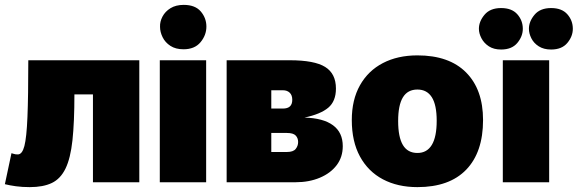

<svg xmlns="http://www.w3.org/2000/svg" viewBox="-24 -747 2368 787"><path d="M23 -119Q28 -118 33.5 -116Q39 -114 49 -114Q67 -114 76 -148.5Q85 -183 88.5 -267.5Q92 -352 92 -500H547V0H357V-360H281Q281 -246 273 -172Q265 -98 244.5 -56Q224 -14 188.5 3Q153 20 98 20Q67 20 41.5 16.5Q16 13 -4 8Z M631 -500H821V0H631ZM632 -637Q631 -658 642 -679Q653 -700 675 -713.5Q697 -727 729 -727Q776 -727 799 -700Q822 -673 822 -638Q822 -603 798 -574Q774 -545 728 -545Q696 -545 674.5 -559Q653 -573 642.5 -594.5Q632 -616 632 -637Z M905 -500H1164Q1265 -500 1309 -472.5Q1353 -445 1353 -384Q1353 -332 1321.5 -305.5Q1290 -279 1224 -265Q1301 -263 1341 -233.5Q1381 -204 1381 -148Q1381 -103 1356 -70Q1331 -37 1287 -18.5Q1243 0 1188 0H905ZM1135 -302Q1155 -302 1164.5 -311Q1174 -320 1174 -338Q1174 -357 1163.5 -367Q1153 -377 1136 -377H1088V-302ZM1152 -124Q1178 -124 1188 -136.5Q1198 -149 1198 -165Q1198 -181 1188 -191.5Q1178 -202 1152 -202H1088V-124Z M1687 20Q1606 20 1545.5 -12Q1485 -44 1451.5 -105.5Q1418 -167 1418 -255Q1418 -338 1451.5 -397.5Q1485 -457 1545.5 -488.5Q1606 -520 1687 -520Q1817 -520 1886.5 -450Q1956 -380 1956 -255Q1956 -123 1887 -51.5Q1818 20 1687 20ZM1687 -120Q1726 -120 1746 -153Q1766 -186 1766 -252Q1766 -317 1746 -348.5Q1726 -380 1687 -380Q1647 -380 1627.5 -348Q1608 -316 1608 -251Q1608 -185 1627.5 -152.5Q1647 -120 1687 -120Z M2037 -500H2227V0H2037ZM1939 -629Q1939 -659 1962 -686.5Q1985 -714 2030 -714Q2074 -714 2096.5 -688.5Q2119 -663 2119 -629Q2119 -598 2096.5 -571Q2074 -544 2030 -544Q2000 -544 1980 -557Q1960 -570 1949.5 -590Q1939 -610 1939 -629ZM2144 -629Q2144 -659 2167 -686.5Q2190 -714 2235 -714Q2279 -714 2301.5 -688.5Q2324 -663 2324 -629Q2324 -598 2301.5 -571Q2279 -544 2235 -544Q2205 -544 2184.5 -557Q2164 -570 2154 -590Q2144 -610 2144 -629Z"/></svg>

Font: Moderustic ExtraBold
Style: Regular
Weight: 800
Designer: Tural Alisoy
Foundry: TAFT Foundry
Version: Version 2.120